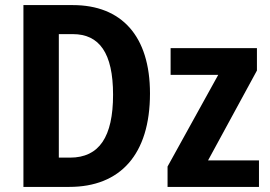

<svg xmlns="http://www.w3.org/2000/svg" viewBox="-20 -734 1060 754"><path d="M569 -367C569 -593 457 -714 266 -714H72V0H252C452 0 569 -127 569 -367ZM424 -362C424 -197 370 -115 255 -115H211V-600H266C370 -600 424 -526 424 -362ZM997 0V-104H797L989 -457V-545H650V-440H837L638 -80V0Z"/></svg>

Font: Noto Sans Display SemiCondensed
Style: Bold
Weight: 700
Width: 4
Designer: Monotype Design Team
Foundry: Monotype Imaging Inc.
Version: Version 1.900